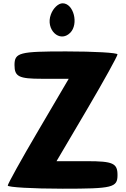

<svg xmlns="http://www.w3.org/2000/svg" viewBox="-20 -1195 762 1165"><path d="M68 -800C68 -730 95 -717 233 -717H397L212 -402C109 -227 27 -79 27 -69C27 -59 177 -50 360 -50C664 -50 693 -57 693 -133C693 -204 666 -217 508 -217H323L508 -531C611 -706 693 -855 693 -865C693 -875 552 -883 381 -883C98 -883 68 -876 68 -800ZM289 -1108C254 -1016 342 -932 406 -996C459 -1049 427 -1175 360 -1175C334 -1175 303 -1146 289 -1108Z"/></svg>

Font: Hussar Skorodowane
Style: Bold
Weight: 700
Foundry: Cannot Into Space Fonts
Version: Version 0.892